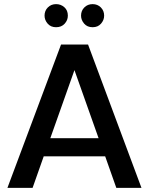

<svg xmlns="http://www.w3.org/2000/svg" viewBox="-20 -911 722 931"><path d="M16 0ZM16 0ZM666 0H544L490 -153H192L138 0H16L276 -695H407ZM458 -241 341 -571 224 -241ZM252 -779Q226 -779 211 -796.5Q196 -814 196 -835Q196 -859 212 -875Q228 -891 252 -891Q275 -891 292 -876Q309 -861 309 -835Q309 -813 293.5 -796Q278 -779 252 -779ZM429 -779Q403 -779 388 -796.5Q373 -814 373 -835Q373 -859 389 -875Q405 -891 429 -891Q453 -891 469 -875Q485 -859 485 -835Q485 -814 470 -796.5Q455 -779 429 -779Z"/></svg>

Font: Ulagadi Sans Medium
Style: Regular
Weight: 500
Designer: Ninad Kale (Devanagari), Jonny Pinhorn (Latin)
Foundry: Indian Type Foundry
Version: Version 3.01;March 29, 2020;FontCreator 12.0.0.2522 64-bit; 